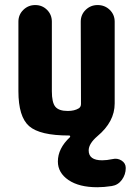

<svg xmlns="http://www.w3.org/2000/svg" viewBox="-20 -540 540 779"><path d="M436.5 105.5Q456.1 100.6 473.1 111.3Q490.2 122.1 490.2 141.6Q490.2 168 474.6 189.5Q459 210.9 433.6 214.8Q401.4 219.7 375 219.7Q300.8 219.7 257.8 190.4Q214.8 161.1 214.8 115.2Q214.8 62.5 263.7 16.6Q266.6 11.7 261.7 9.8H259.8Q141.6 9.8 98.1 -28.3Q54.7 -66.4 54.7 -169.9V-452.1Q54.7 -480.5 74.7 -500Q94.7 -519.5 123 -519.5Q151.4 -519.5 170.9 -500Q190.4 -480.5 190.4 -452.1V-169.9Q190.4 -124 204.6 -106.9Q218.8 -89.8 254.9 -89.8Q282.2 -89.8 299.8 -100.6Q308.6 -106.4 308.6 -118.2L307.6 -452.1Q307.6 -480.5 327.6 -500Q347.7 -519.5 376 -519.5Q405.3 -519.5 425.3 -500Q445.3 -480.5 445.3 -452.1V-120.1Q445.3 -45.9 375 12.7Q339.8 43 339.8 70.3Q339.8 110.4 394.5 110.4Q413.1 110.4 436.5 105.5Z"/></svg>

Font: Rounded-X Mgen+ 1mn bold
Style: Bold
Weight: 700
Designer: [Source Han Sans]
Ryoko NISHIZUKA  (kana & ideographs); Paul D. Hunt (Latin, Greek & Cyrillic); Wenlong ZHANG  (bopomofo
Version: Version 1.059.20150602